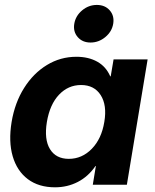

<svg xmlns="http://www.w3.org/2000/svg" viewBox="-20 -760 636 790"><path d="M206.5 10.7Q139.2 10.7 94.5 -22.9Q49.8 -56.6 32.2 -117.2Q14.6 -177.7 27.8 -258.3Q41 -337.4 79.1 -397.9Q117.2 -458.5 172.9 -492.4Q228.5 -526.4 294.4 -526.4Q344.2 -526.4 380.4 -506.1Q416.5 -485.8 433.6 -445.8H435.5L447.3 -515.6H587.4L502 0H361.8L374.5 -77.1H373Q343.3 -33.7 300.3 -11.5Q257.3 10.7 206.5 10.7ZM263.2 -106.4Q317.4 -106.4 357.7 -147.7Q397.9 -189 409.2 -258.3Q420.9 -327.1 394.3 -368.7Q367.7 -410.2 313.5 -410.2Q260.7 -410.2 222.9 -370.4Q185.1 -330.6 172.9 -258.3Q161.1 -186 185.8 -146.2Q210.4 -106.4 263.2 -106.4ZM352.5 -585Q319.3 -585 299.8 -607.4Q280.3 -629.9 285.6 -662.1Q291 -694.8 317.9 -717.3Q344.7 -739.7 378.4 -739.7Q412.1 -739.7 431.6 -717.3Q451.2 -694.8 445.8 -662.1Q440.4 -629.9 413.3 -607.4Q386.2 -585 352.5 -585Z"/></svg>

Font: Inter Display
Style: Bold Italic
Weight: 700
Italic angle: -9.39999°
Designer: Rasmus Andersson
Foundry: rsms
Version: Version 4.000;git-a52131595